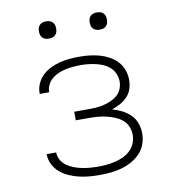

<svg xmlns="http://www.w3.org/2000/svg" viewBox="-81 -779 762 857"><g transform="rotate(-10 300.0 -350.5)"><path d="M303 8Q279 8 255.5 6Q232 4 209 -1.5Q186 -7 164.5 -16.5Q143 -26 125 -41Q107 -56 96 -78Q85 -100 85 -123V-125H128Q128 -106 137.5 -90Q147 -74 162 -63.5Q177 -53 194.5 -46.5Q212 -40 230 -36.5Q248 -33 266.5 -31.5Q285 -30 303 -30Q322 -30 341.5 -32Q361 -34 380 -38.5Q399 -43 417 -51.5Q435 -60 449 -73.5Q463 -87 470.5 -105Q478 -123 478 -143Q478 -162 470.5 -180.5Q463 -199 448 -211.5Q433 -224 414.5 -231.5Q396 -239 377 -243.5Q358 -248 339 -249.5Q320 -251 300 -251H239V-290H300Q318 -290 335.5 -291Q353 -292 370.5 -296Q388 -300 404.5 -307Q421 -314 434.5 -325.5Q448 -337 455 -353.5Q462 -370 462 -388Q462 -405 455 -422Q448 -439 435.5 -451Q423 -463 406.5 -470.5Q390 -478 373 -482Q356 -486 338.5 -488Q321 -490 303 -490Q286 -490 269 -488.5Q252 -487 235.5 -483.5Q219 -480 203 -473.5Q187 -467 173.5 -456Q160 -445 152 -429.5Q144 -414 144 -397V-395H101V-399Q101 -421 110.5 -442Q120 -463 136 -478Q152 -493 172.5 -503Q193 -513 214.5 -518.5Q236 -524 258.5 -526Q281 -528 303 -528Q326 -528 349 -525.5Q372 -523 394 -517Q416 -511 436.5 -500Q457 -489 473 -472Q489 -455 497 -433Q505 -411 505 -388Q505 -367 498.5 -347Q492 -327 477.5 -312Q463 -297 444.5 -287Q426 -277 407 -271Q429 -265 450 -254.5Q471 -244 488 -227.5Q505 -211 513 -188.5Q521 -166 521 -142Q521 -118 512.5 -94Q504 -70 486.5 -52Q469 -34 447 -22Q425 -10 401 -3.5Q377 3 352.5 5.5Q328 8 303 8ZM415 -631Q407 -631 399.5 -633Q392 -635 386 -641Q380 -647 378 -654.5Q376 -662 376 -670Q376 -678 378 -685.5Q380 -693 386 -699Q392 -705 399.5 -707Q407 -709 415 -709Q423 -709 430.5 -707Q438 -705 444 -699Q450 -693 452 -685.5Q454 -678 454 -670Q454 -662 452 -654.5Q450 -647 444 -641Q438 -635 430.5 -633Q423 -631 415 -631ZM185 -631Q177 -631 169.5 -633Q162 -635 156 -641Q150 -647 148 -654.5Q146 -662 146 -670Q146 -678 148 -685.5Q150 -693 156 -699Q162 -705 169.5 -707Q177 -709 185 -709Q193 -709 200.5 -707Q208 -705 214 -699Q220 -693 222 -685.5Q224 -678 224 -670Q224 -662 222 -654.5Q220 -647 214 -641Q208 -635 200.5 -633Q193 -631 185 -631Z"/></g></svg>

Font: Iosevka Aile Extralight
Style: Regular
Weight: 200
Designer: Belleve Invis
Foundry: Belleve Invis
Version: Version 31.1.0; ttfautohint (v1.8.4)